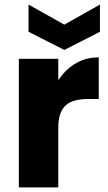

<svg xmlns="http://www.w3.org/2000/svg" viewBox="-20 -813 468 833"><path d="M232.9 -258.8 187.8 -309.4Q187.8 -359 203.7 -404.9Q219.6 -450.9 248.9 -486.9Q278.1 -522.9 318.5 -543.6Q358.9 -564.2 408.4 -564.2V-383.4H361.5Q331 -383.4 306.8 -377.2Q282.6 -371 266.4 -357.2Q250.3 -343.3 241.6 -319.1Q232.9 -294.9 232.9 -258.8ZM61.8 0V-557.9H232.9V0ZM259 -706.1 413.6 -793.2V-675.1L259 -596.3L103.8 -675.1V-793.2Z"/></svg>

Font: Poppins Variable
Style: Regular
Weight: 100
Designer: Jonny Pinhorn
Foundry: Indian Type Foundry
Version: Version 6.000